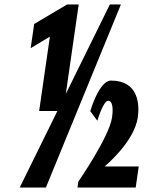

<svg xmlns="http://www.w3.org/2000/svg" viewBox="-20 -845 659 865"><path d="M118.2 -628 204.7 -680 156.4 -345H265.4L334.6 -825H282.6L133.9 -737ZM524.8 -825H475L68.7 0H186.7ZM466.9 -391C493.9 -391 487.3 -333 484.8 -316C472.1 -228 333 -27 333 -27L329.1 0H591.3L605 -95H451.3C451.3 -95 584.8 -205 600.8 -316C609.3 -375 603.7 -482 480 -482C426 -482 386.7 -344 386.7 -344L418.5 -301C418.5 -301 445.4 -391 466.9 -391Z"/></svg>

Font: Blink
Style: Obl
Weight: 400
Designer: Mew Too
Foundry: Cannot Into Space Fonts
Version: Version 001.000